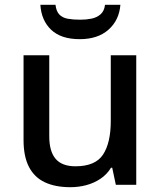

<svg xmlns="http://www.w3.org/2000/svg" viewBox="-20 -769 670 799"><path d="M547 -539V0H462L447 -71H442Q425 -43 398 -25Q371 -7 339 1.5Q307 10 273 10Q210 10 166.5 -10.5Q123 -31 100.5 -74.5Q78 -118 78 -186V-539H185V-202Q185 -139 211.5 -108Q238 -77 294 -77Q377 -77 409 -126Q441 -175 441 -266V-539ZM481 -749Q476 -685 431.5 -645.5Q387 -606 312 -606Q234 -606 193 -645Q152 -684 148 -749H211Q214 -722 227 -708.5Q240 -695 262 -691Q284 -687 314 -687Q339 -687 361 -691.5Q383 -696 398.5 -709.5Q414 -723 417 -749Z"/></svg>

Font: Noto Sans Cham Medium
Style: Regular
Weight: 500
Version: Version 2.002